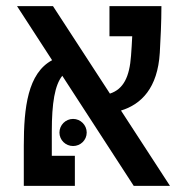

<svg xmlns="http://www.w3.org/2000/svg" viewBox="-20 -606 626 626"><path d="M416 0H534.2L374.5 -245.6C440.4 -265.6 494.1 -318.8 501 -434.1C503.4 -475.1 506.3 -534.2 506.3 -585.9H336.9V-487.8H411.1C410.2 -466.3 408.7 -444.8 407.2 -424.3C402.3 -355.5 382.8 -315.4 338.4 -300.8L152.8 -585.9H35.6L149.9 -409.7C70.8 -367.2 57.6 -255.9 57.6 -130.9V0H224.1V-98.1H148.9V-177.7C148.9 -270 158.7 -328.6 183.1 -358.9ZM218.3 -129.9C242.7 -129.9 262.7 -149.4 262.7 -173.8C262.7 -198.2 242.7 -218.3 218.3 -218.3C193.8 -218.3 173.8 -198.2 173.8 -173.8C173.8 -149.4 193.8 -129.9 218.3 -129.9Z"/></svg>

Font: Cascadia Code PL
Style: Regular
Weight: 400
Monospace: yes
Designer: Aaron Bell
Foundry: Saja Typeworks
Version: Version 2404.023